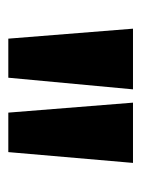

<svg xmlns="http://www.w3.org/2000/svg" viewBox="41 -844 340 462"><g transform="rotate(90 211.0 -613.0)"><path d="M372 -763 346 -463H251L227 -763ZM195 -763 167 -463H73L49 -763Z"/></g></svg>

Font: Cafe24 Ohsquare
Style: Bold
Weight: 700
Designer: Cafe24 thkim, hmlim, mnelim, nhlee, sslee, sskim, smlim, yjkim, sdjeong, hskwak & 4IRTF
Foundry: Cafe24
Version: Version 1.000